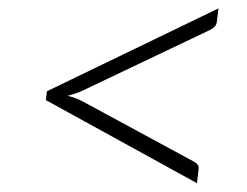

<svg xmlns="http://www.w3.org/2000/svg" viewBox="-20 -558 574 446"><path d="M89 -346 487.5 -538.5 483.5 -506Q482 -495.5 468 -488.5L174 -348.5Q165.5 -344.5 156.2 -341.2Q147 -338 137 -335.5Q157 -330.5 171 -323L430.5 -182.5Q441.5 -177 441.5 -167.5Q441.5 -167 441.5 -166.2Q441.5 -165.5 441 -162.2Q440.5 -159 439.8 -152Q439 -145 437.5 -132.5L86.5 -325.5Z"/></svg>

Font: Lato Light
Style: Italic
Weight: 300
Italic angle: -7°
Designer: Lukasz Dziedzic
Foundry: Lukasz Dziedzic
Version: Version 1.104; Western+Polish opensource